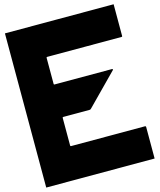

<svg xmlns="http://www.w3.org/2000/svg" viewBox="-136 -876 953 1143"><g transform="rotate(-15 340.5 -305.0)"><path d="M674.8 -780.3Q674.8 -714.8 674.8 -585Q674.8 -583 673.8 -581.1Q671.9 -580.1 669.9 -580.1Q561.5 -580.1 452.1 -580.1Q343.8 -580.1 235.4 -580.1Q229.5 -580.1 223.6 -580.1Q217.8 -580.1 211.9 -580.1Q210 -580.1 208 -579.1Q207 -577.1 207 -575.2Q207 -521.5 207 -415Q207 -413.1 208 -411.1Q210 -410.2 211.9 -410.2Q330.1 -410.2 566.4 -410.2Q567.4 -410.2 568.4 -409.2Q570.3 -407.2 570.3 -406.2Q570.3 -405.3 570.3 -404.3Q569.3 -403.3 569.3 -403.3Q507.8 -340.8 383.8 -214.8Q381.8 -212.9 378.9 -210.9Q376 -210 373 -210Q319.3 -210 211.9 -210Q210 -210 208 -209Q207 -207 207 -205.1Q207 -148.4 207 -35.2Q207 -33.2 208 -31.2Q210 -30.3 211.9 -30.3Q363.3 -30.3 667 -30.3Q669.9 -30.3 671.9 -28.3Q672.9 -27.3 672.9 -24.4Q672.9 41 672.9 169.9Q450.2 169.9 4.9 169.9Q4.9 -146.5 4.9 -780.3Q164.1 -780.3 323.2 -780.3Q482.4 -780.3 641.6 -780.3Q649.4 -780.3 658.2 -780.3Q666 -780.3 674.8 -780.3Z"/></g></svg>

Font: Avicii Garde
Style: Regular
Weight: 500
Version: Version 1.0